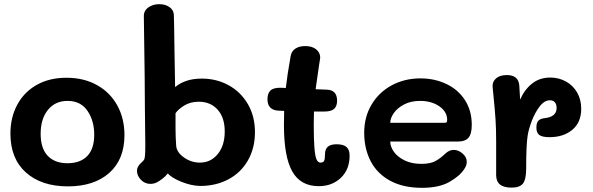

<svg xmlns="http://www.w3.org/2000/svg" viewBox="-20 -891 2844 921"><path d="M30 -250Q30 -328 63 -389Q96 -450 156.5 -484Q217 -518 299 -518Q382 -518 445 -483Q508 -448 542.5 -385.5Q577 -323 577 -243Q577 -126 504 -61.5Q431 3 306 3Q179 3 104.5 -63.5Q30 -130 30 -250ZM432 -245Q432 -312 399.5 -359.5Q367 -407 304 -407Q245 -407 210 -364Q175 -321 175 -249Q175 -179 209 -143.5Q243 -108 304 -108Q365 -108 398.5 -142.5Q432 -177 432 -245Z M1203 -257Q1203 -181 1169.5 -122Q1136 -63 1076 -31Q1016 1 940 1Q897 0 850 -19Q803 -38 785 -59Q773 -44 757.5 -32.5Q742 -21 732 -16Q718 -9 701 -9Q675 -9 656 -28.5Q637 -48 637 -72Q637 -90 654 -107Q657 -110 663.5 -116Q670 -122 672 -127Q677 -136 677 -193L675 -377Q674 -429 674 -522L670 -812Q669 -839 691 -855Q713 -871 744 -871Q773 -871 793 -857Q813 -843 814 -819Q815 -803 817 -646L820 -473Q840 -491 872.5 -502.5Q905 -514 948 -514Q1018 -514 1076 -482.5Q1134 -451 1168.5 -392.5Q1203 -334 1203 -257ZM1058 -260Q1058 -327 1024 -365Q990 -403 934 -403Q894 -403 865 -385.5Q836 -368 822 -348V-276Q822 -235 825 -193Q827 -161 862 -136Q897 -111 939 -111Q991 -111 1024.5 -152Q1058 -193 1058 -260Z M1657 -144Q1657 -78 1615 -38Q1573 2 1509 2Q1422 2 1382 -68.5Q1342 -139 1342 -292Q1342 -338 1343 -359Q1336 -360 1320 -360Q1263 -361 1263 -415Q1263 -443 1277.5 -457Q1292 -471 1329 -470L1351 -469Q1358 -531 1374 -621Q1378 -645 1396.5 -657.5Q1415 -670 1444 -670Q1478 -670 1497 -654Q1516 -638 1516 -615L1515 -607L1510 -575Q1498 -493 1494 -463Q1528 -461 1546 -461Q1597 -460 1597 -408Q1597 -382 1583 -369Q1569 -356 1536 -356H1486Q1485 -336 1485 -292Q1485 -218 1488.5 -178.5Q1492 -139 1499 -125Q1506 -111 1517 -111Q1531 -111 1535 -120Q1539 -129 1539 -152Q1539 -199 1594 -199Q1627 -199 1642 -186Q1657 -173 1657 -144Z M1727 -254Q1727 -330 1762.5 -389.5Q1798 -449 1859.5 -482Q1921 -515 1997 -515Q2065 -515 2121.5 -488Q2178 -461 2210.5 -410.5Q2243 -360 2243 -292Q2243 -249 2227.5 -230.5Q2212 -212 2175 -212H1852Q1852 -188 1869 -163.5Q1886 -139 1920 -122Q1954 -105 2001 -105Q2043 -105 2067 -117.5Q2091 -130 2117 -155Q2136 -172 2156 -172Q2179 -172 2199 -154.5Q2219 -137 2219 -115Q2219 -97 2207 -80Q2186 -47 2136 -18.5Q2086 10 2005 10Q1914 10 1851.5 -24Q1789 -58 1758 -118Q1727 -178 1727 -254ZM2111 -302Q2120 -302 2122.5 -305Q2125 -308 2125 -316Q2125 -355 2087.5 -381Q2050 -407 1995 -407Q1951 -407 1918.5 -390Q1886 -373 1869 -348.5Q1852 -324 1852 -302Z M2768 -369Q2768 -304 2725.5 -268.5Q2683 -233 2616 -233Q2581 -233 2567 -243.5Q2553 -254 2553 -279Q2553 -303 2563 -312.5Q2573 -322 2591 -324Q2650 -330 2650 -373Q2650 -391 2641.5 -400.5Q2633 -410 2618 -410Q2591 -410 2568 -379.5Q2545 -349 2530 -308.5Q2515 -268 2511 -240Q2504 -196 2504 -84Q2504 -30 2488.5 -10.5Q2473 9 2434 9Q2398 9 2379.5 -5Q2361 -19 2360 -48V-94V-210Q2360 -274 2357 -318.5Q2354 -363 2347 -433L2343 -474Q2341 -499 2359.5 -515Q2378 -531 2411 -531Q2467 -531 2471 -481Q2473 -457 2475 -413Q2495 -460 2531.5 -489.5Q2568 -519 2620 -519Q2660 -519 2694 -500.5Q2728 -482 2748 -448Q2768 -414 2768 -369Z"/></svg>

Font: Mali
Style: Bold
Weight: 700
Designer: Kitiyaporn Chalermlarp | Katatrad Aksorn Co.,Ltd.
Foundry: Cadson Demak Co.,Ltd.
Version: Version 1.000; ttfautohint (v1.6)